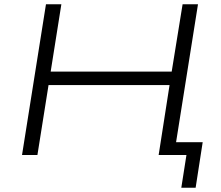

<svg xmlns="http://www.w3.org/2000/svg" viewBox="-20 -725 1032 898"><path d="M828 153 852 0H724L734 -60H928L895 153ZM83 0 195 -705H267L217 -390H783L834 -705H906L794 0H722L773 -327H207L155 0Z"/></svg>

Font: Nunito Sans 10pt Expanded Light
Style: Italic
Weight: 300
Width: 7
Italic angle: -9°
Designer: Vernon Adams
Foundry: Vernon Adams
Version: Version 3.101;gftools[0.9.27]